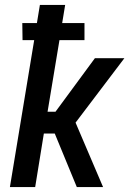

<svg xmlns="http://www.w3.org/2000/svg" viewBox="-20 -755 540 775"><path d="M20 0 118 -593H71L70 -662H129L141 -735H243L231 -662H321V-593H220L172 -304H204L363 -520H482L285 -260L396 0H290L201 -216H157L122 0Z"/></svg>

Font: Iosevka Curly Semibold
Style: Italic
Weight: 600
Italic angle: -9°
Monospace: yes
Designer: Belleve Invis
Foundry: Belleve Invis
Version: Version 22.1.2; ttfautohint (v1.8.4)